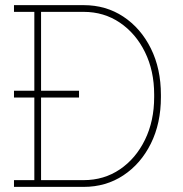

<svg xmlns="http://www.w3.org/2000/svg" viewBox="-20 -731 717 751"><path d="M34.7 0V-26.4H114.3V-684.6H34.7V-710.9H114.3H307.1Q394.5 -710.9 462.6 -665.8Q530.8 -620.6 570.1 -541.5Q609.4 -462.4 609.4 -359.9V-351.1Q609.4 -248.5 570.1 -169.4Q530.8 -90.3 462.6 -45.2Q394.5 0 307.1 0ZM140.6 -26.4H307.1Q386.7 -26.4 449 -68.6Q511.2 -110.8 547.1 -184.3Q583 -257.8 583 -351.1V-361.3Q583 -454.1 547.1 -527.1Q511.2 -600.1 449 -642.3Q386.7 -684.6 307.1 -684.6H140.6ZM34.7 -349.6V-376H289.1V-349.6Z"/></svg>

Font: Roboto Slab LO Thin
Style: Regular
Weight: 250
Designer: Google
Version: Version 2.00;September 28, 2018;FontCreator 11.5.0.2427 64-b